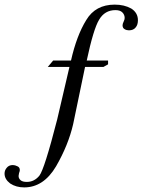

<svg xmlns="http://www.w3.org/2000/svg" viewBox="-156 -627 620 835"><path d="M342.8 -606.9Q384.8 -606.9 415 -589.8Q443.8 -571.3 443.8 -539.1Q443.8 -519 434.1 -507.8Q424.3 -495.1 404.8 -495.1Q394.5 -495.1 386.2 -500Q377 -504.9 377 -517.1Q377 -523.4 381.8 -533.2Q386.2 -542 386.2 -548.8Q386.2 -563 376 -573.2Q366.2 -583 346.2 -583Q299.3 -583 274.9 -541Q250.5 -501 221.2 -363.8H314V-347.2L293.9 -335.9H213.9L162.1 -86.9Q141.1 3.9 87.9 96.2Q33.7 188 -50.8 188Q-85.9 188 -111.8 170.9Q-136.2 152.3 -136.2 127.9Q-136.2 113.8 -127 103Q-117.7 90.8 -100.1 90.8Q-90.8 90.8 -80.1 96.2Q-69.8 100.6 -69.8 112.8Q-69.8 117.2 -73.2 126Q-75.2 135.7 -75.2 138.2Q-75.2 149.4 -65.9 157.2Q-57.6 164.1 -39.1 164.1Q-7.3 164.1 15.1 137.2Q37.1 109.4 92.8 -107.9L146 -335.9H51.8L75.2 -363.8H152.8Q177.2 -472.2 219.2 -540Q259.3 -606.9 342.8 -606.9Z"/></svg>

Font: Unna Light
Style: Regular
Weight: 300
Designer: Jorge de Buen Unna
Foundry: Omnibus-Type
Version: Version 2.007;PS 002.007;hotconv 1.0.88;makeotf.lib2.5.64775